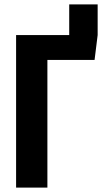

<svg xmlns="http://www.w3.org/2000/svg" viewBox="-20 -851 463 871"><path d="M423 -831V-692L409 -579H195V0H53V-692H294V-831Z"/></svg>

Font: Fira Sans Compressed SemiBold
Style: Regular
Weight: 600
Width: 1
Designer: bBox Type GmbH & Carrois Corporate GbR & Edenspiekermann AG
Foundry: bBox Type GmbH & Carrois Corporate GbR & Edenspiekermann AG
Version: Version 4.301